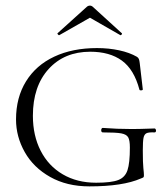

<svg xmlns="http://www.w3.org/2000/svg" viewBox="-20 -651 598 683"><path d="M37 -226Q37 -304 72.5 -361.5Q108 -419 173 -449.5Q238 -480 325 -480Q367 -480 404 -472Q441 -464 467 -449Q472 -446 474 -441Q476 -436 477 -427L488 -333Q488 -330 482.5 -329.5Q477 -329 476 -332Q457 -404 413.5 -435.5Q370 -467 301 -467Q209 -467 153 -405.5Q97 -344 97 -239Q97 -169 124.5 -115Q152 -61 203 -31Q254 -1 322 -1Q376 -1 400.5 -10.5Q425 -20 433.5 -45.5Q442 -71 442 -126Q442 -152 436 -162.5Q430 -173 411.5 -176.5Q393 -180 346 -180Q340 -180 340 -188Q340 -191 341.5 -193.5Q343 -196 345 -196Q397 -192 450 -192Q474 -192 530 -194Q532 -194 533.5 -191.5Q535 -189 535 -187Q535 -180 530 -180Q509 -181 501 -177Q493 -173 490.5 -160.5Q488 -148 488 -116Q488 -71 490 -53Q492 -35 492 -28Q492 -22 490.5 -20.5Q489 -19 481 -16Q417 12 298 12Q218 12 158.5 -21.5Q99 -55 68 -110Q37 -165 37 -226ZM300 -631Q306 -631 311 -626L413 -533Q414 -533 414 -531Q414 -529 411.5 -527Q409 -525 408 -526L300 -588L191 -526Q189 -525 186 -528.5Q183 -532 185 -533L288 -626Q293 -631 300 -631Z"/></svg>

Font: Cormorant Unicase Light
Style: Regular
Weight: 300
Designer: Christian Thalmann (Catharsis Fonts)
Foundry: Catharsis Fonts
Version: Version 4.000